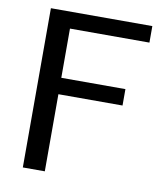

<svg xmlns="http://www.w3.org/2000/svg" viewBox="-82 -793 745 861"><g transform="rotate(10 291.0 -362.5)"><path d="M542 -649.9H180.2V-425.8H472.2V-351.1H180.2V0H80.1V-725.1H542Z"/></g></svg>

Font: Aurulent Sans
Style: Regular
Weight: 400
Version: Version 2007.05.04